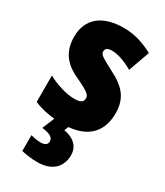

<svg xmlns="http://www.w3.org/2000/svg" viewBox="-199 -645 830 966"><g transform="rotate(30 216.0 -161.5)"><path d="M315 125C315 71 275 41 223 33L232 9C345 -1 404 -64 404 -170C404 -259 358 -305 282 -343C205 -384 194 -390 194 -409C194 -426 207 -434 232 -434C268 -434 314 -416 353 -393L397 -516C339 -547 286 -563 225 -563C103 -563 30 -505 30 -400C30 -318 68 -265 143 -230C225 -192 237 -180 237 -160C237 -138 221 -129 187 -129C139 -129 80 -148 31 -174V-21C70 -4 109 4 150 8L121 78C165 83 188 95 188 118C188 137 175 146 150 146C133 146 114 143 92 137V229C117 235 149 240 186 240C268 240 315 195 315 125Z"/></g></svg>

Font: Noto Sans Khmer Condensed Black
Style: Regular
Weight: 900
Width: 3
Designer: Danh Hong and the Monotype Design Team
Foundry: Monotype Imaging Inc.
Version: Version 2.004